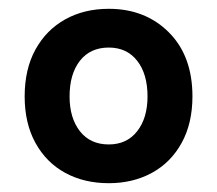

<svg xmlns="http://www.w3.org/2000/svg" viewBox="-20 -728 493 436"><path d="M227 -312Q171 -312 128 -335.5Q85 -359 60.5 -403.5Q36 -448 36 -509Q36 -571 60.5 -615.5Q85 -660 128 -684Q171 -708 227 -708Q310 -708 363.5 -654.5Q417 -601 417 -509Q417 -448 392.5 -403.5Q368 -359 325 -335.5Q282 -312 227 -312ZM227 -400Q268 -400 291.5 -430Q315 -460 315 -509Q315 -560 291.5 -590Q268 -620 227 -620Q185 -620 161.5 -590Q138 -560 138 -509Q138 -460 161.5 -430Q185 -400 227 -400Z"/></svg>

Font: Ubuntu Sans
Style: Bold
Weight: 700
Designer: Dalton Maag Ltd
Foundry: Dalton Maag Ltd
Version: Version 1.006; ttfautohint (v1.8.4.7-5d5b)